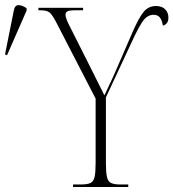

<svg xmlns="http://www.w3.org/2000/svg" viewBox="-161 -745 691 765"><path d="M130 0V-10H162Q187 -10 199.5 -16Q212 -22 216 -40.5Q220 -59 220 -96V-352L61 -660Q45 -690 34 -697Q23 -704 0 -704H-8V-714H170V-704H140Q114 -704 107 -699.5Q100 -695 100 -686Q100 -678 105 -665.5Q110 -653 120 -634L190 -495Q207 -461 222.5 -430Q238 -399 255 -365Q263 -383 274.5 -406.5Q286 -430 299 -460L368 -619Q393 -676 412 -698.5Q431 -721 460 -721Q485 -721 497.5 -707.5Q510 -694 510 -675Q510 -660 503.5 -652.5Q497 -645 488 -643Q485 -663 476.5 -674.5Q468 -686 451 -686Q428 -686 411 -664.5Q394 -643 365 -580L261 -357V-96Q261 -59 265 -40.5Q269 -22 281.5 -16Q294 -10 318 -10H350V0ZM-133 -525 -141 -528 -106 -703Q-102 -725 -86.5 -724.5Q-71 -724 -55 -712V-703Z"/></svg>

Font: Noto Serif Display Condensed ExtraLight
Style: Regular
Weight: 200
Width: 3
Designer: Monotype Design Team
Foundry: Monotype Imaging Inc.
Version: Version 2.009